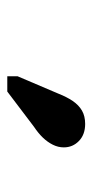

<svg xmlns="http://www.w3.org/2000/svg" viewBox="120 -984 259 540"><g transform="rotate(90 250.0 -714.5)"><path d="M244 -749Q253 -772 264.5 -789Q276 -806 291.5 -815Q307 -824 329 -824Q359 -824 377 -806.5Q395 -789 395 -764Q395 -748 387.5 -733Q380 -718 367.5 -705Q355 -692 337 -680L238 -605H195V-634Z"/></g></svg>

Font: Roboto Serif 20pt SemiBold
Style: Regular
Weight: 600
Version: Version 1.008